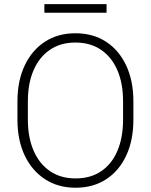

<svg xmlns="http://www.w3.org/2000/svg" viewBox="-20 -878 713 908"><path d="M610.8 -312.5Q610.8 -214.8 577.1 -142.6Q543.5 -70.3 482.2 -30.3Q420.9 9.8 337.4 9.8Q254.9 9.8 193.1 -30.3Q131.3 -70.3 96.9 -142.6Q62.5 -214.8 62.5 -312.5V-398.4Q62.5 -495.6 96.7 -568.1Q130.9 -640.6 192.4 -680.7Q253.9 -720.7 336.4 -720.7Q419.9 -720.7 481.4 -680.7Q543 -640.6 576.9 -568.1Q610.8 -495.6 610.8 -398.4ZM562 -399.4Q562 -483.4 535.2 -545.7Q508.3 -607.9 458 -642.3Q407.7 -676.8 336.4 -676.8Q266.1 -676.8 215.8 -642.3Q165.5 -607.9 138.7 -545.7Q111.8 -483.4 111.8 -399.4V-312.5Q111.8 -228 138.9 -165.5Q166 -103 216.6 -68.6Q267.1 -34.2 337.4 -34.2Q408.7 -34.2 459 -68.6Q509.3 -103 535.6 -165.5Q562 -228 562 -312.5ZM483.9 -817.9H189.9V-858.4H483.9Z"/></svg>

Font: Heebo ExtraLight
Style: Regular
Weight: 250
Designer: Oded Ezer
Foundry: Ezer Type House
Version: Version 3.100